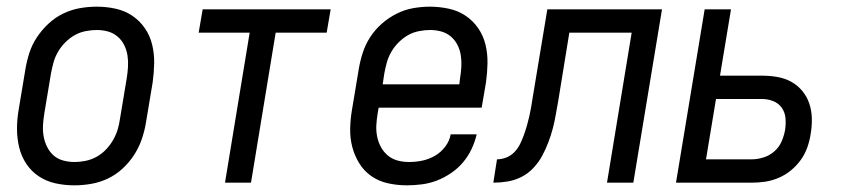

<svg xmlns="http://www.w3.org/2000/svg" viewBox="-20 -548 2540 576"><path d="M203 8Q174 8 146.5 2Q119 -4 96.5 -19Q74 -34 59 -56.5Q44 -79 37.5 -106Q31 -133 31 -161.5Q31 -190 36 -219L56 -339Q60 -364 68 -389Q76 -414 91 -436.5Q106 -459 126 -477.5Q146 -496 170 -507.5Q194 -519 219.5 -523.5Q245 -528 270 -528Q299 -528 326.5 -522Q354 -516 376.5 -501Q399 -486 414.5 -463.5Q430 -441 436.5 -414Q443 -387 442.5 -358.5Q442 -330 438 -301L418 -181Q414 -156 405.5 -131Q397 -106 382.5 -83.5Q368 -61 348 -42.5Q328 -24 304 -12.5Q280 -1 254 3.5Q228 8 203 8ZM204 -62Q220 -62 237 -65.5Q254 -69 269.5 -77.5Q285 -86 297.5 -99Q310 -112 319 -127.5Q328 -143 333 -159.5Q338 -176 340 -192L360 -312Q363 -330 364 -347.5Q365 -365 362.5 -381.5Q360 -398 352.5 -413Q345 -428 332.5 -438.5Q320 -449 304 -453.5Q288 -458 270 -458Q254 -458 236.5 -454.5Q219 -451 204 -442.5Q189 -434 176 -421Q163 -408 154 -392.5Q145 -377 140.5 -360.5Q136 -344 133 -328L113 -208Q110 -190 109 -172.5Q108 -155 111 -138.5Q114 -122 121.5 -107Q129 -92 141 -81.5Q153 -71 169.5 -66.5Q186 -62 204 -62Z M655 0 729 -450H576L588 -520H972L960 -450H807L733 0Z M1201 8Q1172 8 1144.5 2Q1117 -4 1095 -19Q1073 -34 1058.5 -57Q1044 -80 1037 -106.5Q1030 -133 1030.5 -161.5Q1031 -190 1036 -219L1056 -339Q1060 -364 1068 -389Q1076 -414 1090.5 -436.5Q1105 -459 1125.5 -477Q1146 -495 1170 -507Q1194 -519 1219.5 -523.5Q1245 -528 1269 -528Q1298 -528 1326 -522Q1354 -516 1376.5 -501Q1399 -486 1414.5 -463.5Q1430 -441 1436.5 -414Q1443 -387 1442.5 -358.5Q1442 -330 1438 -301L1425 -225H1116L1113 -208Q1110 -190 1109 -172.5Q1108 -155 1111.5 -138Q1115 -121 1123 -106.5Q1131 -92 1143.5 -81.5Q1156 -71 1172.5 -66.5Q1189 -62 1207 -62Q1227 -62 1246.5 -66Q1266 -70 1284.5 -80.5Q1303 -91 1316 -108.5Q1329 -126 1332 -145H1410Q1405 -123 1395 -101.5Q1385 -80 1369.5 -61.5Q1354 -43 1333.5 -29Q1313 -15 1291 -6.5Q1269 2 1246 5Q1223 8 1201 8ZM1358 -295 1360 -312Q1363 -330 1364 -347.5Q1365 -365 1362.5 -381.5Q1360 -398 1352.5 -413Q1345 -428 1332.5 -438.5Q1320 -449 1304 -453.5Q1288 -458 1270 -458Q1254 -458 1236.5 -454.5Q1219 -451 1204 -442.5Q1189 -434 1176 -421Q1163 -408 1154 -392.5Q1145 -377 1140.5 -360.5Q1136 -344 1133 -328L1128 -295Z M1801 0 1875 -450H1688L1655 -247Q1651 -226 1647.5 -205Q1644 -184 1638.5 -163Q1633 -142 1625 -121Q1617 -100 1606.5 -80.5Q1596 -61 1580 -44Q1564 -27 1544 -17Q1524 -7 1502.5 -3.5Q1481 0 1460 0L1471 -70Q1485 -70 1499 -75.5Q1513 -81 1523.5 -92Q1534 -103 1540.5 -116.5Q1547 -130 1552 -144Q1557 -158 1561 -172Q1565 -186 1568 -199.5Q1571 -213 1573.5 -227Q1576 -241 1578 -255L1622 -520H1966L1880 0Z M2008 0 2094 -520H2173L2140 -321H2266Q2290 -321 2312.5 -317Q2335 -313 2354 -302.5Q2373 -292 2387 -275Q2401 -258 2408 -237Q2415 -216 2415.5 -192.5Q2416 -169 2412 -146Q2409 -126 2402 -106Q2395 -86 2382.5 -68.5Q2370 -51 2353 -37Q2336 -23 2316 -14.5Q2296 -6 2276 -3Q2256 0 2236 0ZM2235 -70Q2252 -70 2270 -75.5Q2288 -81 2302.5 -93.5Q2317 -106 2324.5 -123Q2332 -140 2335 -157Q2338 -175 2336.5 -193Q2335 -211 2325.5 -224.5Q2316 -238 2300 -244.5Q2284 -251 2266 -251H2128L2098 -70Z"/></svg>

Font: Iosevka Term Oblique
Style: Regular
Weight: 400
Italic angle: -9°
Monospace: yes
Designer: Belleve Invis
Foundry: Belleve Invis
Version: Version 31.4.0